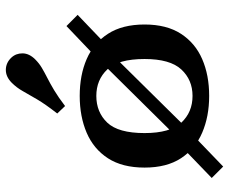

<svg xmlns="http://www.w3.org/2000/svg" viewBox="-83 -636 778 652"><g transform="rotate(-90 306.0 -310.0)"><path d="M184.8 -52.8 155 -86.5 420.3 -354.7 450 -321.4ZM66.4 58.9 27.6 20 143.5 -91.7 179.1 -49.6ZM460.7 -319.7 424.4 -359.8 543.5 -473.3 581.6 -435.4ZM306.3 11.3Q236.5 11.3 181.4 -12.4Q126.3 -36 94.6 -84.5Q62.9 -132.9 62.9 -208.1Q62.9 -283.4 94.4 -332.2Q126 -381 181.2 -404.7Q236.5 -428.3 306.3 -428.3Q376.9 -428.3 431.3 -404.7Q485.8 -381 517.3 -332.2Q548.8 -283.4 548.8 -208.1Q548.8 -133.2 517.3 -84.6Q485.8 -36 431.3 -12.4Q376.9 11.3 306.3 11.3ZM306.3 -45.2Q360.8 -45.2 396.2 -83.3Q431.6 -121.4 431.6 -208.1Q431.6 -297.4 396.2 -334.7Q360.8 -371.9 306.3 -371.9Q251 -371.9 215.5 -334.7Q180.1 -297.4 180.1 -208.1Q180.1 -121.4 215.5 -83.3Q251 -45.2 306.3 -45.2ZM271.9 -478 246.6 -504.6Q277.9 -544.7 294.5 -572.9Q311 -601 322.7 -621.8Q334.3 -642.5 351.1 -659.3Q371.6 -679.5 395.2 -679.2Q418.8 -678.8 436 -660.8Q451 -645 450.8 -622.3Q450.5 -599.6 430.3 -579.4Q416.8 -565.9 401.7 -557Q386.7 -548.1 368 -538.6Q349.3 -529.2 325.8 -515.2Q302.3 -501.2 271.9 -478Z"/></g></svg>

Font: Playfair 5pt SemiExpanded Light
Style: Regular
Weight: 300
Width: 6
Designer: Claus Eggers Sørensen
Foundry: Claus Eggers Sørensen
Version: Version 2.203